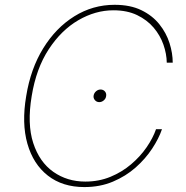

<svg xmlns="http://www.w3.org/2000/svg" viewBox="-20 -757 763 787"><path d="M325.7 9.8Q236.3 9.8 176.3 -37.1Q116.2 -84 92.3 -168Q68.4 -252 87.4 -363.3Q105.5 -475.1 157.2 -559.1Q209 -643.1 284.7 -690.2Q360.4 -737.3 449.7 -737.3Q514.2 -737.3 559.3 -715.3Q604.5 -693.4 633.1 -657.7Q661.6 -622.1 674.8 -580.6Q688 -539.1 688 -500H663.6Q663.1 -536.1 649.9 -574Q636.7 -611.8 609.9 -643.6Q583 -675.3 542 -695.1Q501 -714.8 444.8 -714.8Q371.1 -714.8 301 -674.1Q231 -633.3 179.7 -554.9Q128.4 -476.6 109.9 -363.3Q90.8 -249 116.2 -170.9Q141.6 -92.8 198.5 -52.7Q255.4 -12.7 329.6 -12.7Q385.3 -12.7 432.6 -32.2Q480 -51.8 517.3 -83.5Q554.7 -115.2 580.8 -153.1Q606.9 -190.9 619.6 -227.5H644Q630.9 -189 603.5 -147.5Q576.2 -106 535.9 -70.3Q495.6 -34.7 442.9 -12.5Q390.1 9.8 325.7 9.8ZM386.7 -338.4Q376 -338.4 368.9 -346.7Q361.8 -355 363.8 -365.7Q365.7 -376 374 -383.1Q382.3 -390.1 392.1 -390.1Q403.3 -390.1 410.2 -382.1Q417 -374 415 -362.8Q413.6 -352.5 405.3 -345.5Q397 -338.4 386.7 -338.4Z"/></svg>

Font: Inter Tight Thin
Style: Italic
Weight: 250
Italic angle: -9.39999°
Designer: Rasmus Andersson
Foundry: rsms
Version: Version 3.004